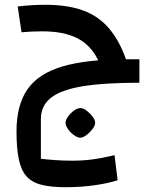

<svg xmlns="http://www.w3.org/2000/svg" viewBox="-20 -501 603 803"><path d="M254 282Q192 282 152 271.5Q112 261 90 235.5Q68 210 58.5 164Q49 118 49 49Q49 -61 94.5 -127Q140 -193 241 -223Q342 -253 507 -253L563 -155Q415 -155 324.5 -140Q234 -125 192.5 -91.5Q151 -58 151 -3V163Q176 166 209.5 168.5Q243 171 285 171Q325 171 364.5 166Q404 161 459 148L472 253Q431 266 374 274Q317 282 254 282ZM389 -252Q359 -313 302.5 -341.5Q246 -370 157 -370Q134 -370 113 -369Q92 -368 70 -366L54 -474Q88 -478 116.5 -479.5Q145 -481 170 -481Q261 -481 325.5 -458Q390 -435 434 -384.5Q478 -334 507 -253H563V-155Q489 -155 450 -176.5Q411 -198 389 -252ZM316 75Q305 75 290 64.5Q275 54 264.5 39Q254 24 254 13Q254 1 264.5 -13.5Q275 -28 289.5 -38.5Q304 -49 316 -49Q328 -49 342 -38.5Q356 -28 367 -13.5Q378 1 378 13Q378 24 367 38.5Q356 53 341.5 64Q327 75 316 75Z"/></svg>

Font: Changa Medium
Style: Regular
Weight: 500
Designer: Eduardo Rodriguez Tunni
Foundry: Eduardo Rodriguez Tunni
Version: Version 3.003